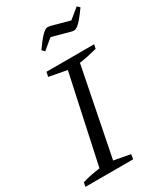

<svg xmlns="http://www.w3.org/2000/svg" viewBox="-220 -963 898 1049"><g transform="rotate(-30 229.5 -439.0)"><path d="M-4 0 1 -26Q30 -35 58.5 -40.5Q87 -46 113 -49L232 -601L120 -622L126 -651H427L421 -625Q385 -616 358.5 -610.5Q332 -605 309 -602L199 -49L302 -30L297 0ZM176 -751 161 -767Q187 -804 204 -823.5Q221 -843 232 -851Q243 -859 252.5 -859Q262 -859 274 -856L384 -826L448 -878L463 -863Q438 -828 421.5 -808.5Q405 -789 393.5 -780.5Q382 -772 372 -771Q362 -770 350 -774L240 -804Z"/></g></svg>

Font: Piazzolla 24pt
Style: Italic
Weight: 400
Italic angle: -11.3°
Designer: Juan Pablo del Peral
Foundry: Huerta Tipografica
Version: Version 2.005